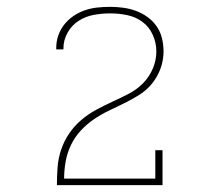

<svg xmlns="http://www.w3.org/2000/svg" viewBox="-20 -863 640 560"><path d="M146 -323V-324Q146 -350 148 -376Q150 -402 158.5 -427Q167 -452 182 -474Q197 -496 217 -513Q237 -530 260 -542.5Q283 -555 307 -566Q331 -577 354.5 -589Q378 -601 396.5 -619.5Q415 -638 425.5 -662.5Q436 -687 436 -713Q436 -738 425.5 -761.5Q415 -785 395 -799.5Q375 -814 350.5 -819Q326 -824 301 -824Q277 -824 253 -819.5Q229 -815 209 -802Q189 -789 177 -767.5Q165 -746 165 -722Q165 -721 165 -720.5Q165 -720 165 -719H144Q144 -720 144 -721Q144 -722 144 -723Q144 -742 150 -759.5Q156 -777 167.5 -791.5Q179 -806 194.5 -816.5Q210 -827 227.5 -833Q245 -839 263.5 -841Q282 -843 301 -843Q320 -843 339 -840.5Q358 -838 376 -831.5Q394 -825 410 -813.5Q426 -802 437 -786Q448 -770 452.5 -751Q457 -732 457 -713Q457 -688 448.5 -664Q440 -640 424 -620Q408 -600 386.5 -586.5Q365 -573 342.5 -562Q320 -551 297 -540Q274 -529 253 -514.5Q232 -500 215 -481.5Q198 -463 187 -440Q176 -417 171.5 -392Q167 -367 167 -342H433V-425H454V-323Z"/></svg>

Font: Iosevka Curly Slab ThEx
Style: Regular
Weight: 100
Width: 7
Monospace: yes
Designer: Belleve Invis
Foundry: Belleve Invis
Version: Version 11.1.0; ttfautohint (v1.8.3)